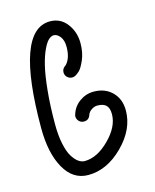

<svg xmlns="http://www.w3.org/2000/svg" viewBox="-102 -730 645 800"><g transform="rotate(-15 220.0 -330.0)"><path d="M220 -220Q207 -220 198.5 -229Q190 -238 190 -250Q190 -253 192 -259Q202 -291 229.5 -310.5Q257 -330 290 -330Q339 -330 369.5 -299.5Q400 -269 400 -220Q400 -139 330.5 -69.5Q261 0 180 0Q114 0 77 -66Q40 -132 40 -240Q40 -660 190 -660Q235 -660 262.5 -624Q290 -588 290 -540Q290 -499 276.5 -468Q263 -437 252 -427Q241 -417 233 -413Q227 -410 220 -410Q208 -410 199 -418.5Q190 -427 190 -440Q190 -456 206 -466Q230 -490 230 -540Q230 -568 217.5 -584Q205 -600 190 -600Q180 -600 168.5 -590Q157 -580 144.5 -553.5Q132 -527 122.5 -488Q113 -449 106.5 -384.5Q100 -320 100 -240Q100 -191 108 -154Q116 -117 128.5 -97.5Q141 -78 154 -69Q167 -60 180 -60Q234 -60 287 -113Q340 -166 340 -220Q340 -246 328 -258Q316 -270 290 -270Q277 -270 264.5 -261.5Q252 -253 248 -241Q241 -220 220 -220Z"/></g></svg>

Font: Pecita
Style: Book
Weight: 400
Width: 7
Version: Version 4.3